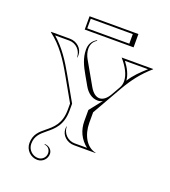

<svg xmlns="http://www.w3.org/2000/svg" viewBox="-163 -888 1036 1167"><g transform="rotate(20 355.0 -304.5)"><path d="M530 -683V-769H214V-683ZM498 -695H226V-757H498ZM148.5 -588C192.5 -588 228 -552 228 -508H230C230.9 -513.6 231.4 -519 231.4 -524.1C231.4 -566 194 -600 148 -600H26V-598C103.4 -538.7 150.3 -466.5 199 -380L284 -230V-190C284 -99.1 240 -63.3 199.5 -30.4C165.3 -2.7 134 23.7 134 80C134 124.2 169.8 160 214 160C247.1 160 274 133.1 274 100C274 74.6 251.6 54 224 54V58C245 58 262 76.8 262 100C262 126.5 240.5 148 214 148C176.5 148 146 117.5 146 80C146 29.4 175.6 4.6 208.6 -22.4C249.9 -56.1 296 -93.8 296 -190V-233.2L209.5 -385.9C165.7 -463.6 121.8 -531.8 57.2 -588ZM532 0V-2C471 -14 434 -82.2 434 -160V-228L544 -421C584.5 -490.8 626.2 -545.3 687 -598V-600H483C520.1 -558.2 546.3 -511 546.3 -469C546.3 -453.8 542.9 -439.3 535.3 -426L503.3 -369.6C485.4 -338.1 463.1 -321.1 440.3 -321.1C418.4 -321.1 396 -336.6 377 -370L292.7 -518.2C281.2 -538.3 274.2 -560.9 274.2 -582C274.2 -607.2 284.2 -630.3 308.5 -644.3L306.5 -647.7C274.7 -630.3 262.8 -603 262.8 -571.5C262.8 -517.3 284.6 -472.8 312.4 -424L346.6 -364C366.8 -328.5 397.6 -304.1 435.3 -304.1C446.6 -304.1 456.2 -307.1 466.3 -312.6L402 -231.2V-160C402 -100.2 426 -49 473 -12H393C349 -12 313 -48 313 -92H311C310.1 -86.4 309.6 -81 309.6 -75.9C309.6 -34 347 0 393 0ZM658 -588C618.8 -552.7 585.8 -521.7 558 -477.4C555.4 -514.7 535.6 -552.8 508.5 -588Z"/></g></svg>

Font: SortefaxS01
Style: Medium
Weight: 500
Designer: gluk
Foundry: gluk
Version: Version 0.261